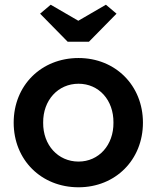

<svg xmlns="http://www.w3.org/2000/svg" viewBox="-20 -784 664 814"><path d="M313 10C469 10 586 -106 586 -264C586 -422 469 -538 313 -538C155 -538 38 -422 38 -264C38 -106 155 10 313 10ZM150 -726 267 -607H357L474 -726L429 -764L312 -696L195 -764ZM163 -264C162 -359 226 -429 313 -429C399 -429 462 -360 461 -264C462 -169 399 -99 313 -99C226 -99 162 -169 163 -264Z"/></svg>

Font: Easer Grotesk Medium
Style: Regular
Weight: 500
Designer: Boardeaser, Bonnie Shaver-Troup, Thomas Jockin
Foundry: Lexend
Version: Version 1.001;Glyphs 3.1.2 (3151)